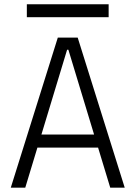

<svg xmlns="http://www.w3.org/2000/svg" viewBox="-20 -867 626 887"><path d="M29.8 0H96.7L152.8 -185.1H433.1L489.3 0H556.2L338.9 -693.4H247.1ZM171.4 -245.6 290 -637.2H295.9L414.6 -245.6ZM104 -787.6H481.9V-847.2H104Z"/></svg>

Font: Cascadia Code Light
Style: Regular
Weight: 300
Monospace: yes
Designer: Aaron Bell
Foundry: Saja Typeworks
Version: Version 2404.023